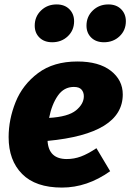

<svg xmlns="http://www.w3.org/2000/svg" viewBox="-20 -829 589 868"><path d="M195 -192Q200 -110 282 -110Q315 -110 346 -121.5Q377 -133 416 -159L478 -55Q374 19 260 19Q141 19 80 -42.5Q19 -104 19 -209Q19 -289 50.5 -367.5Q82 -446 152 -498.5Q222 -551 330 -551Q427 -551 481 -509Q535 -467 535 -402Q535 -224 195 -192ZM359 -394Q359 -412 348.5 -424Q338 -436 314 -436Q269 -436 241.5 -396.5Q214 -357 202 -296Q288 -301 323.5 -330Q359 -359 359 -394ZM137 -713Q137 -754 165.5 -781.5Q194 -809 236 -809Q272 -809 293.5 -787.5Q315 -766 315 -733Q315 -692 286.5 -665Q258 -638 216 -638Q180 -638 158.5 -659Q137 -680 137 -713ZM371 -713Q371 -754 399.5 -781.5Q428 -809 470 -809Q506 -809 527.5 -787.5Q549 -766 549 -733Q549 -692 520.5 -665Q492 -638 450 -638Q414 -638 392.5 -659Q371 -680 371 -713Z"/></svg>

Font: Trujillo ExtraBold
Style: Italic
Weight: 800
Italic angle: -8°
Designer: Fira Sans original fonts by bBox Type GmbH, Carrois Corporate GbR, & Edenspiekermann AG / Changes by Cristiano Sobral
Foundry: Fira Sans original fonts by bBox Type GmbH, Carrois Corporate GbR, & Edenspiekermann AG / Changes by Cristiano Sobral
Version: Version 4.301;July 28, 2020;FontCreator 13.0.0.2655 64-bit